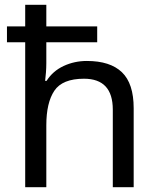

<svg xmlns="http://www.w3.org/2000/svg" viewBox="-20 -780 658 800"><path d="M173 -760V-670H385V-604H173V-517Q173 -498 171.5 -478.5Q170 -459 168 -443H174Q200 -484 245 -505Q290 -526 342 -526Q439 -526 488 -479Q537 -432 537 -329V0H450V-323Q450 -452 330 -452Q240 -452 206.5 -402Q173 -352 173 -258V0H85V-604H9V-670H85V-760Z"/></svg>

Font: Noto Sans Ogham
Style: Regular
Weight: 400
Designer: Monotype Design Team
Foundry: Monotype Imaging Inc.
Version: Version 2.001; ttfautohint (v1.8.4.7-5d5b)